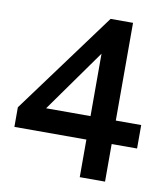

<svg xmlns="http://www.w3.org/2000/svg" viewBox="-79 -763 719 830"><g transform="rotate(10 280.0 -348.5)"><path d="M327 0V-165H11V-251L339.5 -697H438V-268H549.5V-165H438V0ZM132 -268H327V-542Z"/></g></svg>

Font: HK Grotesk SemiBold
Style: Regular
Weight: 600
Designer: Alfredo Marco Pradil
Foundry: Hanken Design Co.
Version: Version 3.001;FEAKit 1.0